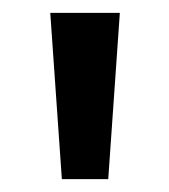

<svg xmlns="http://www.w3.org/2000/svg" viewBox="-20 -734 262 298"><path d="M166 -714 148 -456H76L58 -714Z"/></svg>

Font: Noto Sans Arabic UI Cn Md
Style: Regular
Weight: 500
Width: 3
Designer: Monotype Design Team, Nadine Chahine and Nizar Qandah
Foundry: Monotype Imaging Inc.
Version: Version 2.010; ttfautohint (v1.8.4.7-5d5b)